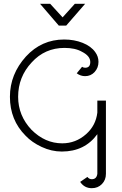

<svg xmlns="http://www.w3.org/2000/svg" viewBox="-20 -769 640 1006"><path d="M327 -635H288L190 -749H243L308 -678L372 -749H426ZM461 170Q486 170 490 142V-66Q424 25 304 25Q250 25 198.5 1Q147 -23 114 -58Q32 -140 32 -262Q32 -380 116 -473Q198 -562 316 -562Q369 -562 413 -544.5Q457 -527 479 -496Q496 -473 496 -445Q496 -414 476 -392Q456 -370 426 -370Q402 -370 382 -385L410 -419Q417 -414 426 -414Q453 -414 453 -444Q453 -476 409 -498Q374 -518 318 -518Q215 -518 146 -442Q75 -366 75 -262Q75 -163 145 -89Q216 -18 306 -18Q377 -18 431 -66Q482 -111 490 -179V-242H535V142Q535 174 514 195.5Q493 217 461 217Q422 217 400 184L438 158Q447 170 461 170Z"/></svg>

Font: Bhavuka
Style: Regular
Weight: 400
Version: 2.94.0; ttfautohint (v1.2) -l 7 -r 28 -G 50 -x 13 -D deva -f